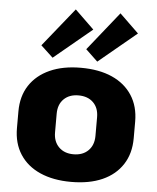

<svg xmlns="http://www.w3.org/2000/svg" viewBox="-57 -883 770 942"><g transform="rotate(5 328.0 -411.5)"><path d="M328 11Q240 11 175.5 -17.5Q111 -46 76 -100Q41 -154 41 -229V-311Q41 -386 76 -439.5Q111 -493 175.5 -522Q240 -551 328 -551Q418 -551 482 -522.5Q546 -494 581 -440Q616 -386 616 -311V-229Q616 -154 581 -100Q546 -46 482 -17.5Q418 11 328 11ZM328 -125Q374 -125 401 -152Q428 -179 428 -224V-316Q428 -362 401 -388.5Q374 -415 328 -415Q283 -415 256 -388.5Q229 -362 229 -316V-224Q229 -179 256 -152Q283 -125 328 -125ZM372 -743 185 -588 125 -644 278 -834ZM592 -743 405 -588 346 -644 498 -834Z"/></g></svg>

Font: Pathway Extreme SemiCondensed ExtraBold
Style: Regular
Weight: 800
Width: 4
Version: Version 1.001;gftools[0.9.26]